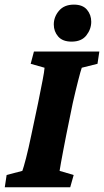

<svg xmlns="http://www.w3.org/2000/svg" viewBox="-29 -791 439 811"><path d="M-8.8 0 -1 -51.8 65.4 -69.3Q70.3 -82 81.1 -123.5Q91.8 -165 103.5 -221.7L131.8 -355.5Q143.6 -414.1 150.9 -451.7Q158.2 -489.3 159.2 -504.9L100.6 -521.5L114.3 -573.2H390.6L382.8 -521.5L316.4 -504.9Q311.5 -491.2 301.3 -451.2Q291 -411.1 278.3 -355.5L251 -221.7Q244.1 -186.5 238.3 -156.2Q232.4 -126 228.5 -103.5Q224.6 -81.1 222.7 -69.3L282.2 -51.8L267.6 0ZM273.4 -615.2Q235.4 -615.2 216.8 -636.7Q198.2 -658.2 198.2 -687.5Q198.2 -719.7 220.2 -745.6Q242.2 -771.5 283.2 -771.5Q320.3 -771.5 338.4 -750Q356.4 -728.5 356.4 -699.2Q356.4 -668 335.9 -641.6Q315.4 -615.2 273.4 -615.2Z"/></svg>

Font: Crimson Pro ExtraBold
Style: Italic
Weight: 800
Italic angle: -12°
Designer: Jacques Le Bailly
Foundry: Baron von Fonthausen
Version: Version 1.003